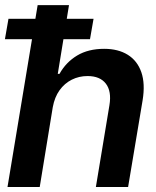

<svg xmlns="http://www.w3.org/2000/svg" viewBox="-28 -748 625 768"><path d="M183.1 -319.3 130.9 0H2L122.6 -727.5H248L203.1 -452.6H210Q235.8 -499 280.5 -525.9Q325.2 -552.7 388.7 -552.7Q444.8 -552.7 483.2 -528.8Q521.5 -504.9 537.4 -459Q553.2 -413.1 542.5 -347.2L484.4 0H355.5L409.7 -327.1Q418.9 -382.8 395.5 -413.3Q372.1 -443.8 322.3 -443.8Q288.1 -443.8 259 -429.2Q230 -414.6 210.2 -387Q190.4 -359.4 183.1 -319.3ZM-8.3 -591.3 5.9 -672.9H346.2L332 -591.3Z"/></svg>

Font: Inter Tight SemiBold
Style: Italic
Weight: 600
Italic angle: -9.39999°
Designer: Rasmus Andersson
Foundry: rsms
Version: Version 3.004